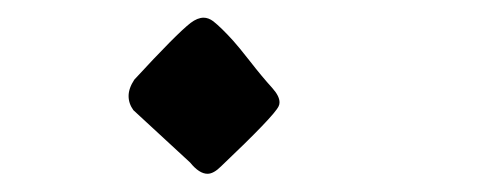

<svg xmlns="http://www.w3.org/2000/svg" viewBox="-20 -180 540 215"><path d="M212.4 14.6Q219.2 14.6 227.5 6.3Q287.1 -50.3 292 -61Q293 -63 293 -65.4Q293 -72.3 285.2 -81.1Q272.9 -94.7 259.8 -111.6Q246.6 -128.4 241.2 -134.3Q228 -148.9 218.8 -156.2Q213.4 -160.2 208 -160.2Q201.2 -160.2 193.4 -154.3Q177.7 -142.1 130.4 -90.8Q124 -81.1 124 -72.5Q124 -64 129.4 -56.6L192.9 2Q203.1 14.6 212.4 14.6Z"/></svg>

Font: Bakudai
Style: Light
Weight: 300
Version: Version 1.48